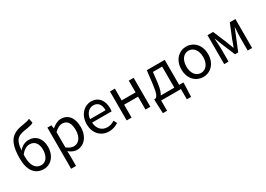

<svg xmlns="http://www.w3.org/2000/svg" viewBox="1 -1853 4317 3119"><g transform="rotate(-30 2159.0 -293.5)"><path d="M316 13C447 13 554 -96 554 -269C554 -428 464 -523 336 -523C267 -523 199 -492 151 -430C168 -657 244 -672 419 -698C464 -705 502 -714 530 -733L513 -816C479 -801 460 -794 400 -785C193 -754 60 -697 60 -329C60 -110 153 13 316 13ZM147 -354C204 -429 260 -453 313 -453C408 -453 460 -381 460 -269C460 -146 399 -63 315 -63C204 -63 147 -154 147 -312Z M700 229H792V45L789 -50C838 -9 890 13 939 13C1063 13 1175 -94 1175 -280C1175 -448 1099 -557 959 -557C896 -557 835 -521 786 -480H784L775 -543H700ZM924 -64C888 -64 840 -78 792 -120V-406C844 -454 891 -480 936 -480C1040 -480 1080 -400 1080 -279C1080 -145 1014 -64 924 -64Z M1540 13C1613 13 1671 -11 1718 -42L1686 -103C1645 -76 1603 -60 1550 -60C1447 -60 1376 -134 1370 -250H1736C1738 -264 1740 -282 1740 -302C1740 -457 1662 -557 1523 -557C1399 -557 1280 -448 1280 -271C1280 -92 1395 13 1540 13ZM1369 -315C1380 -423 1448 -484 1525 -484C1610 -484 1660 -425 1660 -315Z M1874 0H1966V-242H2227V0H2318V-543H2227V-322H1966V-543H1874Z M2521 0H2892V192H2971L2980 -17V-74H2901V-543H2565L2536 -302C2514 -127 2490 -91 2459 -74H2433V-17L2442 192H2521ZM2556 -74C2582 -112 2604 -177 2616 -285L2637 -469H2810V-74Z M3308 13C3441 13 3559 -91 3559 -271C3559 -452 3441 -557 3308 -557C3175 -557 3057 -452 3057 -271C3057 -91 3175 13 3308 13ZM3308 -63C3214 -63 3151 -146 3151 -271C3151 -396 3214 -480 3308 -480C3402 -480 3466 -396 3466 -271C3466 -146 3402 -63 3308 -63Z M3703 0H3785V-245C3785 -293 3778 -376 3775 -432H3779C3795 -390 3813 -344 3829 -304L3935 -51H3995L4099 -304C4115 -344 4134 -389 4150 -432H4154C4150 -376 4144 -293 4144 -245V0H4227V-543H4122L4018 -288C4004 -242 3986 -199 3969 -156H3964C3949 -199 3931 -242 3915 -288L3808 -543H3703Z"/></g></svg>

Font: Noto Sans KR
Style: Regular
Weight: 400
Designer: Ryoko NISHIZUKA 西塚涼子 (kana, bopomofo & ideographs); Paul D. Hunt (Latin, Greek & Cyrillic); Sandoll Communications 산돌커뮤니
Foundry: Adobe
Version: Version 2.004;hotconv 1.0.118;makeotfexe 2.5.65603